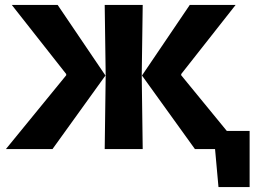

<svg xmlns="http://www.w3.org/2000/svg" viewBox="-20 -608 1038 783"><path d="M4 0 250 -301V-306L28 -588H215L410 -300L194 0ZM407 0 411 -300 407 -588H562L558 -300L562 0ZM775 0 559 -300 754 -588H941L719 -306V-301L905 -74H998V155H871L857 0Z"/></svg>

Font: Ruda SemiBold
Style: Bold
Weight: 900
Designer: Mariela Monsalve and Angelina Sanchez
Foundry: Mariela Monsalve and Angelina Sanchez
Version: Version 2.000